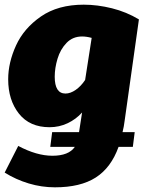

<svg xmlns="http://www.w3.org/2000/svg" viewBox="-21 -574 614 821"><path d="M503 -9H555L547 54H486Q454 143 388.5 185Q323 227 214 227Q157 227 102 210.5Q47 194 -1 164L57 50Q136 92 203 92Q273 92 299 54H194L202 -9H317L330 -93Q304 -64 268 -47Q232 -30 191 -30Q106 -30 60 -88Q14 -146 14 -235Q14 -306 47.5 -379.5Q81 -453 154 -503.5Q227 -554 337 -554Q396 -554 458 -538.5Q520 -523 573 -491L512 -58Q509 -33 503 -9ZM343 -232 371 -412Q349 -418 330 -418Q290 -418 263.5 -390.5Q237 -363 225 -323Q213 -283 213 -246Q213 -174 259 -174Q280 -174 302.5 -189.5Q325 -205 343 -232Z"/></svg>

Font: FiraGO Heavy
Style: Italic
Weight: 900
Italic angle: -8°
Designer: bBox Type GmbH
Foundry: bBox Type GmbH
Version: Version 1.001